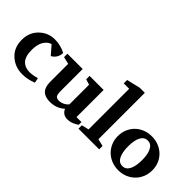

<svg xmlns="http://www.w3.org/2000/svg" viewBox="-7 -1456 2126 2126"><g transform="rotate(45 1056.0 -392.5)"><path d="M34 -252Q34 -368 110.5 -441.5Q187 -515 291 -515Q378 -515 462 -473Q459 -390 389 -351L303 -450H297Q255 -438 223 -388.5Q191 -339 191 -250Q190 -150 236 -100Q279 -59 348 -59Q377 -59 404.5 -64Q432 -69 461 -78L473 -19Q392 15 307 15Q194 15 114 -57Q34 -129 34 -252Z M501 -447V-500H740V-155Q740 -104 752.5 -84.5Q765 -65 803 -65Q832 -65 863 -80Q894 -95 913 -120V-427L848 -447V-500H1068V-75H1146V-32Q1124 -17 1110.5 -10.5Q1097 -4 1080.5 2.5Q1064 9 1046.5 12Q1029 15 1014 15Q942 15 913 -50Q842 15 739 15Q586 15 586 -142V-427Z M1174 0V-53L1259 -73V-709H1174V-762L1334 -800H1413V-73L1498 -53V0Z M1810 15Q1753 15 1703.5 -5Q1654 -25 1618 -60Q1582 -95 1561 -144Q1540 -193 1540 -251Q1540 -309 1561 -357.5Q1582 -406 1618 -441Q1654 -476 1703.5 -495.5Q1753 -515 1810 -515Q1867 -515 1916 -495.5Q1965 -476 2001.5 -441Q2038 -406 2058.5 -357.5Q2079 -309 2079 -251Q2079 -194 2058.5 -145Q2038 -96 2001.5 -60.5Q1965 -25 1916 -5Q1867 15 1810 15ZM1701 -251Q1701 -157 1728.5 -103.5Q1756 -50 1810 -50Q1864 -50 1891.5 -103.5Q1919 -157 1919 -251Q1919 -344 1891.5 -397Q1864 -450 1810 -450Q1756 -450 1728.5 -397Q1701 -344 1701 -251Z"/></g></svg>

Font: Volkhov
Style: Bold
Weight: 700
Designer: Cyreal (www.cyreal.org)
Foundry: Cyreal (www.cyreal.org)
Version: Version 1.010